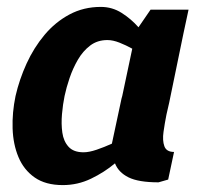

<svg xmlns="http://www.w3.org/2000/svg" viewBox="-20 -528 592 556"><path d="M291 -412Q262 -412 241 -396Q220 -380 205.5 -355Q191 -330 181.5 -302Q172 -274 167 -250Q162 -226 159.5 -197.5Q157 -169 160.5 -144Q164 -119 178.5 -103Q193 -87 222 -87Q238 -87 260 -94.5Q282 -102 304 -112L332 -243L334 -250L363 -387Q345 -397 326 -404.5Q307 -412 291 -412ZM439 0Q381 0 352 -14.5Q323 -29 313 -55Q282 -29 243.5 -10.5Q205 8 162 8Q112 8 80.5 -14Q49 -36 33.5 -73Q18 -110 16.5 -156Q15 -202 25 -250Q36 -298 57 -344Q78 -390 109 -427Q140 -464 181 -486Q222 -508 272 -508Q305 -508 332.5 -490.5Q360 -473 381 -449L416 -500H526L511 -430L470 -231L462 -196Q457 -171 453.5 -146Q450 -121 456 -104.5Q462 -88 484 -88L467 -8Z"/></svg>

Font: Epunda Sans
Style: Bold Italic
Weight: 700
Italic angle: -12.0243°
Designer: Simon Atzbach
Foundry: typofactur
Version: Version 2.204; ttfautohint (v1.8.4.7-5d5b)